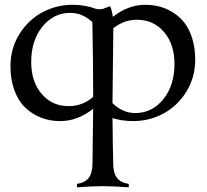

<svg xmlns="http://www.w3.org/2000/svg" viewBox="-20 -511 877 814"><path d="M235.4 2.4Q191.4 2.4 153.8 -12.2Q116.2 -26.9 86.9 -54.9Q57.6 -83 41 -128.2Q24.4 -173.3 24.4 -230.5Q24.4 -304.2 61 -364.5Q97.7 -424.8 157.7 -457.8Q217.8 -490.7 287.6 -490.7Q341.3 -490.7 388.2 -473.1Q407.7 -470.2 418.5 -474.1L446.3 -484.9Q453.1 -474.1 458.5 -439.5Q523.4 -490.7 596.7 -490.7Q640.6 -490.7 678.2 -476.1Q715.8 -461.4 745.1 -433.3Q774.4 -405.3 791 -360.1Q807.6 -314.9 807.6 -257.8Q807.6 -184.1 771 -123.8Q734.4 -63.5 674.3 -30.5Q614.3 2.4 544.4 2.4Q498.5 2.4 457 -10.3Q458 109.4 460 183.1Q460.4 223.6 476.3 243.7Q492.2 263.7 525.9 268.6V283.2Q462.4 278.3 416 278.3Q369.6 278.3 306.2 283.2V268.6Q339.8 263.7 355.7 243.7Q371.6 223.6 372.1 183.1Q374.5 37.1 375 -49.8Q309.1 2.4 235.4 2.4ZM375 -100.1Q375 -254.4 371.6 -417.5Q329.1 -456.5 278.3 -456.5Q207 -456.5 159.7 -397.9Q112.3 -339.4 112.3 -248Q112.3 -164.6 156.7 -112.8Q201.2 -61 271 -61Q329.6 -61 375 -100.1ZM457 -83V-73.7Q500 -31.7 553.7 -31.7Q625 -31.7 672.4 -90.3Q719.7 -148.9 719.7 -240.2Q719.7 -323.7 675.3 -375.5Q630.9 -427.2 561 -427.2Q504.9 -427.2 460.4 -391.1Q458 -221.7 457 -83Z"/></svg>

Font: Flanker
Style: Regular
Weight: 400
Designer: Flanker
Foundry: Flanker
Version: Version 2.027